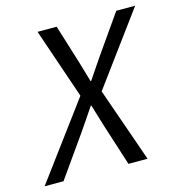

<svg xmlns="http://www.w3.org/2000/svg" viewBox="-135 -745 782 834"><g transform="rotate(-15 255.5 -328.0)"><path d="M-36 0H49L176 -180C199 -213 222 -247 248 -286H251C261 -250 273 -216 282 -184L341 0H427L310 -334L547 -656H462L343 -486C323 -456 301 -425 278 -390H275C265 -424 257 -452 248 -482L194 -656H108L216 -340Z"/></g></svg>

Font: Source Sans Pro
Style: Italic
Weight: 400
Italic angle: -11°
Designer: Paul D. Hunt
Foundry: Adobe Systems Incorporated
Version: Version 3.006;hotconv 1.0.111;makeotfexe 2.5.65597